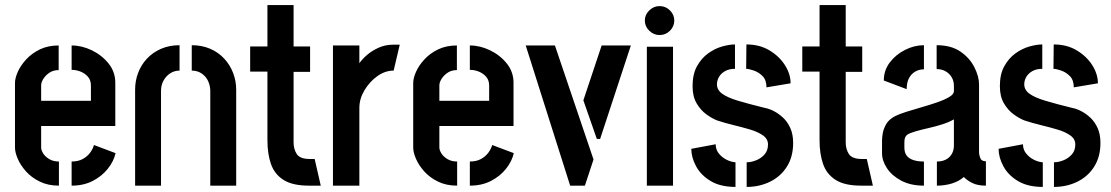

<svg xmlns="http://www.w3.org/2000/svg" viewBox="-20 -731 4373 756"><path d="M212 0Q169 0 136.5 -16Q104 -32 82.5 -56Q61 -80 50 -105.5Q39 -131 39 -150V-404Q39 -423 50 -448Q61 -473 83 -497Q105 -521 137 -536.5Q169 -552 211 -552V-455Q190 -455 175 -445Q160 -435 151 -421Q142 -407 142 -395V-334H338V-394Q338 -415 326.5 -428.5Q315 -442 297.5 -449Q280 -456 262 -456V-552Q302 -552 341.5 -533Q381 -514 407.5 -481Q434 -448 434 -405V-235H142V-150Q142 -140 150 -127Q158 -114 174 -104.5Q190 -95 212 -95ZM262 0V-95Q288 -95 306 -105Q324 -115 335 -130Q346 -145 350 -160L435 -128Q428 -96 404.5 -66.5Q381 -37 345 -18.5Q309 0 262 0Z M512 -378Q512 -413 524 -444.5Q536 -476 559 -500.5Q582 -525 614.5 -539Q647 -553 687 -553V-453Q667 -453 650.5 -442.5Q634 -432 624 -414Q614 -396 614 -373V0H512ZM808 -373Q808 -392 800 -410.5Q792 -429 775 -441Q758 -453 735 -453V-553Q775 -553 807.5 -539Q840 -525 863 -500Q886 -475 898 -443.5Q910 -412 910 -378V0H808Z M1197 0Q1132 0 1096.5 -22.5Q1061 -45 1047 -85Q1033 -125 1033 -179V-449H965V-548H1033V-711H1136V-548H1201V-448H1136V-170Q1136 -144 1148.5 -124.5Q1161 -105 1200 -105H1219L1243 0Z M1291 0V-552H1395V-482Q1406 -498 1425 -514.5Q1444 -531 1470.5 -543Q1497 -555 1527 -555Q1534 -555 1540.5 -555Q1547 -555 1554 -555L1530 -453Q1496 -453 1465.5 -431Q1435 -409 1415 -375.5Q1395 -342 1395 -306V0Z M1780 0Q1737 0 1704.5 -16Q1672 -32 1650.5 -56Q1629 -80 1618 -105.5Q1607 -131 1607 -150V-404Q1607 -423 1618 -448Q1629 -473 1651 -497Q1673 -521 1705 -536.5Q1737 -552 1779 -552V-455Q1758 -455 1743 -445Q1728 -435 1719 -421Q1710 -407 1710 -395V-334H1906V-394Q1906 -415 1894.5 -428.5Q1883 -442 1865.5 -449Q1848 -456 1830 -456V-552Q1870 -552 1909.5 -533Q1949 -514 1975.5 -481Q2002 -448 2002 -405V-235H1710V-150Q1710 -140 1718 -127Q1726 -114 1742 -104.5Q1758 -95 1780 -95ZM1830 0V-95Q1856 -95 1874 -105Q1892 -115 1903 -130Q1914 -145 1918 -160L2003 -128Q1996 -96 1972.5 -66.5Q1949 -37 1913 -18.5Q1877 0 1830 0Z M2225 0 2050 -552H2165L2317 -103L2283 0ZM2330 -184 2277 -336 2349 -552H2464L2343 -184Z M2527 0V-547H2630V0ZM2577 -593Q2554 -593 2536.5 -610Q2519 -627 2519 -650Q2519 -673 2536.5 -690Q2554 -707 2577 -707Q2601 -707 2618 -690Q2635 -673 2635 -650Q2635 -627 2618 -610Q2601 -593 2577 -593Z M2920 5V-92Q2937 -92 2956.5 -99.5Q2976 -107 2990 -122.5Q3004 -138 3004 -162Q3004 -184 2984 -198Q2964 -212 2933.5 -221Q2903 -230 2868 -238.5Q2833 -247 2803 -257Q2783 -265 2761 -281Q2739 -297 2723 -324Q2707 -351 2707 -392Q2707 -439 2724.5 -470.5Q2742 -502 2768.5 -521Q2795 -540 2823.5 -548Q2852 -556 2874 -556V-460Q2851 -460 2835 -451Q2819 -442 2811 -428Q2803 -414 2803 -399Q2803 -377 2823.5 -362Q2844 -347 2885.5 -334.5Q2927 -322 2992 -306Q3009 -303 3028 -293Q3047 -283 3064 -267Q3081 -251 3092 -226.5Q3103 -202 3103 -168Q3103 -114 3078.5 -75Q3054 -36 3012 -15.5Q2970 5 2920 5ZM2876 5Q2817 5 2778.5 -18Q2740 -41 2721 -76Q2702 -111 2702 -145L2798 -163Q2798 -142 2810.5 -126.5Q2823 -111 2841 -102Q2859 -93 2876 -92ZM2998 -387Q2998 -416 2982.5 -431.5Q2967 -447 2947.5 -453.5Q2928 -460 2918 -460L2919 -556Q2971 -556 3010 -532.5Q3049 -509 3071 -474Q3093 -439 3093 -403Z M3371 0Q3306 0 3270.5 -22.5Q3235 -45 3221 -85Q3207 -125 3207 -179V-449H3139V-548H3207V-711H3310V-548H3375V-448H3310V-170Q3310 -144 3322.5 -124.5Q3335 -105 3374 -105H3393L3417 0Z M3618 0Q3566 0 3529 -19.5Q3492 -39 3472.5 -68.5Q3453 -98 3453 -128V-178Q3453 -190 3456 -207Q3459 -224 3469.5 -242.5Q3480 -261 3505 -274Q3521 -282 3549.5 -291Q3578 -300 3609.5 -309Q3641 -318 3670 -328Q3699 -338 3717.5 -349Q3736 -360 3736 -372V-393Q3736 -413 3726.5 -428Q3717 -443 3702 -451Q3687 -459 3668 -459V-553Q3725 -553 3761.5 -528Q3798 -503 3816.5 -466.5Q3835 -430 3835 -399V-129Q3835 -123 3839.5 -109.5Q3844 -96 3862 -96V0Q3831 0 3810.5 -9.5Q3790 -19 3775 -34Q3756 -17 3728 -8.5Q3700 0 3669 0V-95Q3689 -95 3704 -102.5Q3719 -110 3727.5 -124.5Q3736 -139 3736 -158V-261Q3717 -250 3690.5 -241.5Q3664 -233 3635 -226.5Q3606 -220 3584 -213.5Q3562 -207 3553 -201Q3541 -193 3541 -172V-150Q3541 -131 3549.5 -119Q3558 -107 3575.5 -101Q3593 -95 3618 -95ZM3550 -380 3460 -414Q3460 -454 3483.5 -485Q3507 -516 3543.5 -534.5Q3580 -553 3618 -553V-458Q3599 -458 3583.5 -449Q3568 -440 3559 -423Q3550 -406 3550 -380Z M4130 5V-92Q4147 -92 4166.5 -99.5Q4186 -107 4200 -122.5Q4214 -138 4214 -162Q4214 -184 4194 -198Q4174 -212 4143.5 -221Q4113 -230 4078 -238.5Q4043 -247 4013 -257Q3993 -265 3971 -281Q3949 -297 3933 -324Q3917 -351 3917 -392Q3917 -439 3934.5 -470.5Q3952 -502 3978.5 -521Q4005 -540 4033.5 -548Q4062 -556 4084 -556V-460Q4061 -460 4045 -451Q4029 -442 4021 -428Q4013 -414 4013 -399Q4013 -377 4033.5 -362Q4054 -347 4095.5 -334.5Q4137 -322 4202 -306Q4219 -303 4238 -293Q4257 -283 4274 -267Q4291 -251 4302 -226.5Q4313 -202 4313 -168Q4313 -114 4288.5 -75Q4264 -36 4222 -15.5Q4180 5 4130 5ZM4086 5Q4027 5 3988.5 -18Q3950 -41 3931 -76Q3912 -111 3912 -145L4008 -163Q4008 -142 4020.5 -126.5Q4033 -111 4051 -102Q4069 -93 4086 -92ZM4208 -387Q4208 -416 4192.5 -431.5Q4177 -447 4157.5 -453.5Q4138 -460 4128 -460L4129 -556Q4181 -556 4220 -532.5Q4259 -509 4281 -474Q4303 -439 4303 -403Z"/></svg>

Font: Stick No Bills ExtraLight SemiBold
Style: Regular
Weight: 600
Version: Version 2.000